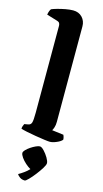

<svg xmlns="http://www.w3.org/2000/svg" viewBox="-157 -846 618 1155"><g transform="rotate(15 152.0 -268.0)"><path d="M214 0Q204 0 178.5 -3.5Q153 -7 122.5 -12Q92 -17 66 -22.5Q40 -28 29 -32Q29 -40 32 -49Q35 -58 38 -63L60 -67Q77 -69 82 -84.5Q87 -100 87 -146V-688Q87 -696 83.5 -703.5Q80 -711 70 -714L1 -735Q3 -748 7 -758Q11 -768 15 -772Q26 -777 49 -783.5Q72 -790 98.5 -795Q125 -800 146 -800Q181 -800 202.5 -777.5Q224 -755 224 -721V-127Q224 -106 219 -91.5Q214 -77 210 -71L282 -62Q284 -58 286.5 -50Q289 -42 289 -33Q280 -21 255.5 -10.5Q231 0 214 0ZM129 264Q110 264 97.5 255Q85 246 80 237Q96 228 113.5 215.5Q131 203 144 189Q129 181 112 166Q95 151 83.5 134.5Q72 118 72 107Q72 99 82.5 88Q93 77 108.5 66.5Q124 56 139.5 49Q155 42 164 42Q175 42 191 59Q207 76 219 96.5Q231 117 231 129Q231 140 217.5 161.5Q204 183 185.5 207Q167 231 150.5 247.5Q134 264 129 264Z"/></g></svg>

Font: Texturina
Style: Bold
Weight: 700
Designer: Guillermo Torres Carreño
Foundry: Omnibus-Type
Version: Version 1.002; ttfautohint (v1.8.3)